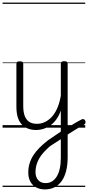

<svg xmlns="http://www.w3.org/2000/svg" viewBox="-20 -989 683 1487"><path d="M485 12Q500 2 516.5 -8.5Q533 -19 549.5 -29Q566 -39 582 -48Q598 -57 612 -64Q622 -69 629.5 -65.5Q637 -62 640.5 -53.5Q644 -45 641.5 -36Q639 -27 629 -22Q612 -14 594 -3Q576 8 558 19Q540 30 522 41.5Q504 53 487 64ZM328 478Q290 478 260.5 462.5Q231 447 215 417.5Q199 388 199 348Q199 311 208.5 278.5Q218 246 237 215.5Q256 185 285 156Q314 127 351 98Q377 81 401.5 64Q426 47 451 30V-133Q436 -90 413.5 -60.5Q391 -31 365 -14Q339 3 312 10.5Q285 18 260 18Q216 18 181 0Q146 -18 126.5 -57.5Q107 -97 107 -161V-496Q107 -506 113.5 -510Q120 -514 133 -514Q146 -514 153 -510Q160 -506 160 -496V-167Q160 -123 171 -92.5Q182 -62 205.5 -46Q229 -30 266 -30Q296 -30 324.5 -42.5Q353 -55 378 -80.5Q403 -106 422 -147.5Q441 -189 451 -248V-496Q451 -506 457.5 -510.5Q464 -515 478 -515Q491 -515 497.5 -510.5Q504 -506 504 -496V229Q504 287 492.5 333.5Q481 380 458.5 412Q436 444 403 461Q370 478 328 478ZM334 429Q361 429 382.5 416Q404 403 419.5 378Q435 353 443 316.5Q451 280 451 233V89Q430 102 409 116Q388 130 366 144Q340 167 319 190Q298 213 284 237.5Q270 262 262.5 288Q255 314 255 343Q255 368 264 387.5Q273 407 290.5 418Q308 429 334 429ZM0 449H640V459H0ZM0 -20H640V0H0ZM0 -505H640V-500H0ZM0 -969H640V-959H0Z"/></svg>

Font: Playwrite IT Trad Guides
Style: Regular
Weight: 400
Designer: Veronika Burian, José Scaglione
Foundry: TypeTogether
Version: Version 1.003